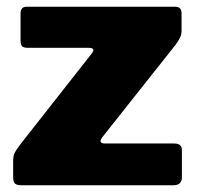

<svg xmlns="http://www.w3.org/2000/svg" viewBox="-20 -550 584 570"><path d="M45 0Q30 0 24.5 -5Q19 -10 19 -25V-70Q19 -86 22.5 -94Q26 -102 40 -121L253 -392Q265 -408 243 -408H63Q50 -408 45.5 -413Q41 -418 41 -431V-510Q41 -530 59 -530H500Q519 -530 519 -511V-459Q519 -448 515 -439.5Q511 -431 502 -418L284 -143Q270 -124 292 -124H497Q520 -124 520 -105V-22Q520 -13 514 -6.5Q508 0 495 0H45Z"/></svg>

Font: Libre Franklin Black
Style: Regular
Weight: 900
Designer: Pablo Impallari, Rodrigo Fuenzalida, Nhung Nguyen
Foundry: Impallari Type
Version: Version 3.000